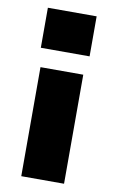

<svg xmlns="http://www.w3.org/2000/svg" viewBox="-84 -598 492 822"><g transform="rotate(10 162.0 -187.0)"><path d="M255 -296V178H69V-296ZM268 -552V-378H56V-552Z"/></g></svg>

Font: Sora-SIA ExtraBold
Style: Regular
Weight: 800
Designer: Jonathan Barnbrook, Julián Moncada
Foundry: Barnbrook Fonts
Version: Version 2.000